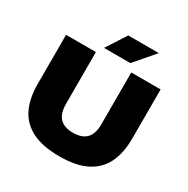

<svg xmlns="http://www.w3.org/2000/svg" viewBox="-209 -1133 1296 1326"><g transform="rotate(30 439.0 -470.5)"><path d="M441 10Q305.5 10 222 -32.5Q138.5 -75 100.2 -155Q62 -235 62 -347V-740H300V-328Q300 -251 335.2 -214.5Q370.5 -178 441 -178Q511.5 -178 546.8 -214.5Q582 -251 582 -328V-740H816V-347Q816 -235 777.8 -155Q739.5 -75 656.8 -32.5Q574 10 441 10ZM334 -793 436 -951H680L544 -793Z"/></g></svg>

Font: Encode Sans Expanded Expanded Black
Style: Regular
Weight: 900
Width: 7
Designer: Multiple Designers
Foundry: Impallari Type
Version: Version 3.000; ttfautohint (v1.8.3) -l 8 -r 50 -G 200 -x 14 